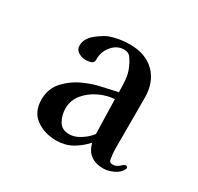

<svg xmlns="http://www.w3.org/2000/svg" viewBox="-87 -845 565 548"><g transform="rotate(30 195.0 -570.5)"><path d="M242 -473Q241 -502 240.5 -530Q240 -558 239 -586Q215 -585 189.5 -573Q164 -561 147 -540.5Q130 -520 130 -493Q130 -471 140.5 -452.5Q151 -434 176 -434Q194 -434 213 -446.5Q232 -459 242 -473ZM367 -432Q367 -431 366.5 -430Q366 -429 366 -429Q359 -414 341.5 -406Q324 -398 309 -398Q257 -398 245 -446Q226 -425 203.5 -412.5Q181 -400 152 -400Q114 -400 86 -420Q58 -440 58 -481Q58 -518 82 -543Q106 -568 137 -581Q161 -592 187.5 -597.5Q214 -603 239 -609Q239 -629 237.5 -648.5Q236 -668 228 -686Q223 -698 215 -710Q207 -722 192 -722Q170 -722 154.5 -705Q139 -688 137 -667Q136 -663 136.5 -659.5Q137 -656 136 -652Q134 -645 125 -643Q116 -641 110 -641Q98 -641 86.5 -648Q75 -655 75 -668Q75 -672 75.5 -675Q76 -678 77 -682Q82 -698 100.5 -712Q119 -726 133 -732Q164 -743 199 -743Q251 -743 281 -713Q311 -683 311 -631V-496Q311 -483 311 -471Q311 -459 312 -446Q313 -438 314.5 -429.5Q316 -421 327 -421Q338 -421 347 -429.5Q356 -438 360 -438Q367 -438 367 -432Z"/></g></svg>

Font: Kaisei HarunoUmi
Style: Bold
Weight: 700
Designer: Font-Kai, 金井和夫
Foundry: KAZUO KANAI
Version: Version 5.003